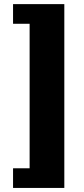

<svg xmlns="http://www.w3.org/2000/svg" viewBox="-20 -820 413 940"><path d="M294.9 100.1H43.9V3.9H125V-703.6H43.9V-799.8H294.9Z"/></svg>

Font: Aclonica
Style: Regular
Weight: 400
Designer: Astigmatic (AOETI)
Foundry: Astigmatic (AOETI)
Version: Version 1.000